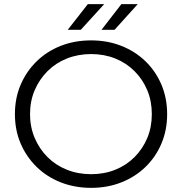

<svg xmlns="http://www.w3.org/2000/svg" viewBox="-20 -901 879 927"><path d="M420 6Q341 6 273.5 -20.5Q206 -47 156.5 -95.5Q107 -144 79.5 -208.5Q52 -273 52 -350Q52 -427 79.5 -491.5Q107 -556 156.5 -604.5Q206 -653 273 -679.5Q340 -706 420 -706Q499 -706 566 -679.5Q633 -653 682.5 -605Q732 -557 759.5 -492Q787 -427 787 -350Q787 -273 759.5 -208Q732 -143 682.5 -95Q633 -47 566 -20.5Q499 6 420 6ZM420 -60Q483 -60 536.5 -81.5Q590 -103 629.5 -142.5Q669 -182 691 -234.5Q713 -287 713 -350Q713 -413 691 -465.5Q669 -518 629.5 -557.5Q590 -597 536.5 -618.5Q483 -640 420 -640Q357 -640 303 -618.5Q249 -597 209.5 -557.5Q170 -518 147.5 -465.5Q125 -413 125 -350Q125 -288 147.5 -235Q170 -182 209.5 -142.5Q249 -103 303 -81.5Q357 -60 420 -60ZM470 -757 566 -881H645L533 -757ZM307 -757 404 -881H483L370 -757Z"/></svg>

Font: Montserrat Thin
Style: Regular
Weight: 400
Version: Version 9.000